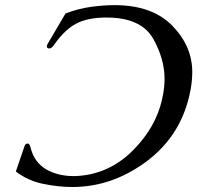

<svg xmlns="http://www.w3.org/2000/svg" viewBox="-20 -726 785 764"><path d="M435.5 -705.6Q585.4 -705.6 665.3 -624Q745.1 -542.5 745.1 -438.5Q745.1 -395 733.4 -345.2Q695.3 -180.7 559.8 -81.3Q424.3 18.1 268.1 18.1Q211.9 18.1 151.6 5.6Q91.3 -6.8 43 -43.5L78.1 -146Q82 -154.8 89.8 -154.8H91.3Q97.2 -154.3 101.1 -141.1Q115.2 -80.1 165 -51.3Q211.9 -25.4 271.5 -25.4H281.7Q415 -31.2 512.2 -130.9Q599.6 -220.2 624.5 -328.6Q627.4 -340.8 629.4 -353Q634.8 -383.8 634.8 -412.6Q634.8 -490.2 590.6 -570.1Q546.4 -649.9 423.8 -655.8Q412.1 -656.2 401.4 -656.2Q338.9 -656.2 293.9 -637.2Q241.7 -614.7 194.8 -546.9Q185.5 -533.2 175.8 -533.2Q173.8 -533.2 171.9 -533.7Q164.6 -536.6 167 -544.9Q168 -548.8 170.9 -553.7L240.7 -672.4Q292 -691.9 342 -698.7Q392.1 -705.6 435.5 -705.6Z"/></svg>

Font: Caudex
Style: Italic
Weight: 400
Italic angle: -13°
Version: Version 1.04